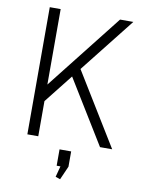

<svg xmlns="http://www.w3.org/2000/svg" viewBox="-98 -766 767 1041"><g transform="rotate(10 285.5 -245.5)"><path d="M107 -230 477 -700H550L107 -139ZM90 -700H150V0H90ZM256 -381 298 -422 557 0H490ZM340 50V134L307 209L281 200L309 94L336 140H276V50Z"/></g></svg>

Font: Pathway Extreme 8pt Thin
Style: Regular
Weight: 100
Designer: Eduardo Rodriguez Tunni
Foundry: Eduardo Rodriguez Tunni
Version: Version 1.000